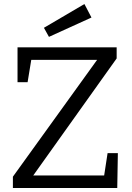

<svg xmlns="http://www.w3.org/2000/svg" viewBox="-20 -933 657 953"><path d="M44 0V-56L470 -647L479 -636H116L137 -647L117 -525H67V-698H559V-643L135 -48L131 -62H516L495 -49L514 -173H565L562 0ZM223 -750 198 -795 399 -913 434 -846Z"/></svg>

Font: Bitter Thin
Style: Regular
Weight: 400
Version: Version 3.021